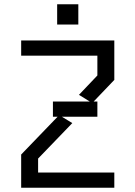

<svg xmlns="http://www.w3.org/2000/svg" viewBox="-20 -887 640 907"><path d="M80 -696V-624H440V-530.5L353 -439L404 -407.5H230V-335.5H252L80 -157V0H520V-72H160V-138L321.5 -305.5L272.5 -335.5H440V-407.5H422.5L520 -509.5V-696ZM250 -771V-867H350V-771Z"/></svg>

Font: Kode Mono
Style: Regular
Weight: 400
Monospace: yes
Designer: Isa Ozler
Foundry: Kadena LLC
Version: Version 1.000;gftools[0.9.28]